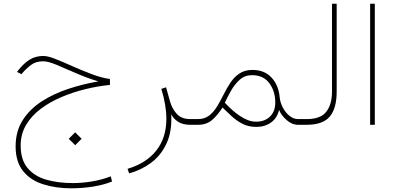

<svg xmlns="http://www.w3.org/2000/svg" viewBox="-20 -663 2100 1020"><path d="M564 -243.2V-211.9Q500.5 -205.6 434.1 -189.5Q367.7 -173.3 306.2 -147.2Q244.6 -121.1 195.8 -84.2Q147 -47.4 118.4 1Q89.8 49.3 89.8 109.9Q89.8 186 126.5 229.7Q163.1 273.4 225.8 291.5Q288.6 309.6 366.7 309.6Q416 309.6 469 300.8Q522 292 568.4 273.9L575.2 301.3Q530.8 319.3 473.9 328.4Q417 337.4 359.4 337.4Q276.4 337.4 209 315.9Q141.6 294.4 102.3 245.4Q63 196.3 63 114.7Q63 34.2 100.8 -24.9Q138.7 -84 202.1 -124.8Q265.6 -165.5 343.8 -191.2Q421.9 -216.8 502.4 -230.5Q441.4 -249 384 -274.2Q326.7 -299.3 281 -318.4Q235.4 -337.4 210 -337.4Q169.9 -337.4 144.3 -317.6Q118.7 -297.9 98.6 -274.4L94.2 -269L70.3 -280.8L74.7 -286.6Q103.5 -324.2 135.7 -345Q168 -365.7 210.4 -365.7Q234.4 -365.7 275.4 -349.4Q316.4 -333 366.7 -310.5Q417 -288.1 468.3 -268.8Q519.5 -249.5 564 -243.2ZM379.4 40 413.6 74.2 379.4 108.4 345.2 74.2Z M990.7 0Q951.2 0 926.3 -16.1Q901.4 -32.2 889.6 -56.2Q894.5 35.2 864.7 99.1Q835 163.1 782.2 202.1Q729.5 241.2 666 257.8L657.7 233.9Q757.3 204.1 810.5 136.5Q863.8 68.8 863.8 -31.7Q863.8 -104.5 836.9 -190.9L862.3 -199.2L882.3 -127.4Q893.1 -86.9 918.5 -58.6Q943.8 -30.3 990.7 -30.3H1020.5V0Z M1031.2 0H1001V-30.3H1031.2Q1066.9 -30.3 1091.1 -49.1Q1115.2 -67.9 1133.3 -97.7Q1151.4 -127.4 1168 -160.9Q1184.6 -194.3 1204.3 -224.1Q1224.1 -253.9 1252.2 -272.7Q1280.3 -291.5 1321.3 -291.5Q1385.3 -291.5 1422.9 -250.5Q1460.4 -209.5 1465.8 -146Q1468.3 -119.6 1481.9 -92.8Q1495.6 -65.9 1517.3 -48.1Q1539.1 -30.3 1564 -30.3H1593.8V0H1564Q1530.8 0 1502.2 -25.6Q1473.6 -51.3 1462.4 -79.1Q1452.6 -35.6 1419.7 -12.2Q1386.7 11.2 1341.8 11.2Q1299.8 11.2 1267.6 -5.6Q1235.4 -22.5 1209.7 -46.4Q1184.1 -70.3 1162.1 -91.8Q1139.6 -55.7 1109.4 -27.8Q1079.1 0 1031.2 0ZM1318.4 -263.7Q1280.3 -263.7 1252.9 -238.8Q1225.6 -213.9 1206.5 -179.7Q1187.5 -145.5 1174.3 -117.2Q1193.8 -96.7 1213.6 -78.9Q1233.4 -61 1253.4 -47.9Q1274.9 -33.2 1296.6 -24.9Q1318.4 -16.6 1340.8 -16.6Q1386.7 -16.6 1414.6 -43.9Q1442.4 -71.3 1442.4 -118.7Q1442.4 -178.2 1410.9 -220.9Q1379.4 -263.7 1318.4 -263.7Z M1574.2 -30.3H1608.9Q1683.6 -30.3 1713.6 -69.6Q1743.7 -108.9 1743.7 -175.8V-643.1H1768.6V-176.3Q1768.6 -87.4 1731.9 -43.7Q1695.3 0 1608.4 0H1574.2Z M1971.2 -643.1V0H1946.3V-643.1Z"/></svg>

Font: Vazirmatn UI Thin
Style: Regular
Weight: 100
Designer: Saber Rastikerdar
Foundry: Saber Rastikerdar
Version: Version 33.003